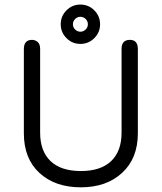

<svg xmlns="http://www.w3.org/2000/svg" viewBox="-20 -800 698 829"><path d="M504.9 -588.9Q504.9 -627.9 541 -627.9Q575.2 -627.9 575.2 -587.9V-224.6Q575.2 -116.2 507.3 -53.7Q439.5 8.8 329.1 8.8Q217.8 8.8 150.4 -53.2Q83 -115.2 83 -224.6V-587.9Q83 -627.9 118.2 -627.9Q131.8 -627.9 142.6 -618.7Q153.3 -609.4 153.3 -588.9V-227.5Q153.3 -147.5 198.2 -104.5Q243.2 -61.5 329.1 -61.5Q415 -61.5 460 -104.5Q504.9 -147.5 504.9 -227.5ZM304.7 -718.3Q294.9 -709 294.9 -695.3Q294.9 -681.6 304.7 -672.4Q314.5 -663.1 327.1 -663.1Q339.8 -663.1 349.6 -672.4Q359.4 -681.6 359.4 -695.3Q359.4 -709 349.6 -718.3Q339.8 -727.5 327.1 -727.5Q314.5 -727.5 304.7 -718.3ZM267.1 -755.4Q292 -780.3 327.1 -780.3Q362.3 -780.3 387.2 -755.4Q412.1 -730.5 412.1 -695.3Q412.1 -660.2 387.2 -635.3Q362.3 -610.4 327.1 -610.4Q292 -610.4 267.1 -635.3Q242.2 -660.2 242.2 -695.3Q242.2 -730.5 267.1 -755.4Z"/></svg>

Font: Jura
Style: DemiBold
Weight: 600
Version: Version 2.4